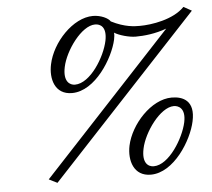

<svg xmlns="http://www.w3.org/2000/svg" viewBox="-46 -625 757 686"><g transform="rotate(-5 332.5 -281.5)"><path d="M475 -521C457 -521 422 -521 373 -546C366 -558 339 -571 311 -571C239 -571 163 -489 147 -412C136 -361 151 -303 213 -303C297 -303 365 -416 379 -480C381 -489 382 -498 381 -505C398 -494 434 -484 457 -484C487 -484 527 -488 568 -503L103 -3L133 12L665 -559L636 -575C596 -533 517 -521 475 -521ZM401 -98C390 -45 407 12 468 12C551 12 619 -98 633 -165C649 -238 606 -256 566 -256C492 -256 417 -173 401 -98ZM195 -398C207 -456 267 -540 316 -540C334 -540 358 -529 348 -479C336 -421 281 -332 226 -332C208 -332 184 -346 195 -398ZM450 -83C462 -141 522 -225 571 -225C585 -225 614 -216 603 -164C591 -108 536 -17 481 -17C462 -17 439 -31 450 -83Z"/></g></svg>

Font: Libertinus Sans
Style: Italic
Weight: 400
Italic angle: -12°
Designer: Philipp H. Poll, Khaled Hosny
Foundry: Caleb Maclennan
Version: Version 7.050;RELEASE